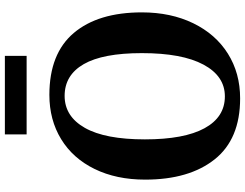

<svg xmlns="http://www.w3.org/2000/svg" viewBox="-126 -844 981 768"><g transform="rotate(-90 364.0 -459.5)"><path d="M30 -369Q30 -484 72.5 -571Q115 -658 192 -705Q269 -752 369 -752Q534 -752 616.5 -654.5Q699 -557 699 -382Q699 -266 655.5 -176.5Q612 -87 534 -38Q456 11 355 11Q192 11 111 -91Q30 -193 30 -369ZM191 -370Q191 -213 235.5 -131.5Q280 -50 363 -50Q444 -50 490 -135.5Q536 -221 536 -382Q536 -538 492 -614.5Q448 -691 365 -691Q283 -691 237 -610Q191 -529 191 -370ZM525 -843H211V-930H525Z"/></g></svg>

Font: Koeln Type Serif
Style: Bold
Weight: 700
Designer: Eben Sorkin
Foundry: Eben Sorkin
Version: Version 2.002